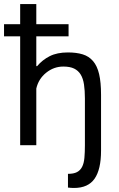

<svg xmlns="http://www.w3.org/2000/svg" viewBox="-22 -720 590 952"><path d="M-2 -600H78V-700H158V-600H318V-540H158V-392H162Q188 -423 224.5 -441.5Q261 -460 315 -460Q357 -460 388 -450.5Q419 -441 439.5 -417Q460 -393 469.5 -352.5Q479 -312 479 -250V27Q479 120 447 166Q415 212 345 212Q337 212 330 211.5Q323 211 315 210V142Q343 142 359.5 133.5Q376 125 385 107.5Q394 90 396.5 63Q399 36 399 0V-232Q399 -271 394.5 -301Q390 -331 378 -350.5Q366 -370 345.5 -380Q325 -390 292 -390Q245 -390 207 -359.5Q169 -329 158 -281V0H78V-540H-2Z"/></svg>

Font: PT Sans
Style: Regular
Weight: 400
Version: Version 2.003W OFL; ttfautohint (v1.6)